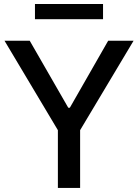

<svg xmlns="http://www.w3.org/2000/svg" viewBox="-20 -929 683 949"><path d="M2.4 -727.5H127L317.4 -396.5H325.2L514.6 -727.5H640.1L376 -285.6V0H266.1V-285.6ZM489.3 -909.2V-834H152.8V-909.2Z"/></svg>

Font: Inter Tight Medium
Style: Regular
Weight: 500
Designer: Rasmus Andersson
Foundry: rsms
Version: Version 3.004; ttfautohint (v1.8.4.7-5d5b)